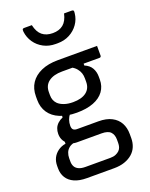

<svg xmlns="http://www.w3.org/2000/svg" viewBox="-189 -908 978 1254"><g transform="rotate(-20 300.0 -281.0)"><path d="M113 -85Q113 -106 120 -123.5Q127 -141 141.5 -154.5Q156 -168 177 -177V-202L230 -182Q218 -167 211.5 -148Q205 -129 205 -108Q205 -89 214 -81Q223 -73 240 -73H388Q443 -73 479.5 -54Q516 -35 534 -2Q552 31 552 75V104Q552 135 541 162Q530 189 507.5 208.5Q485 228 453 239Q421 250 380 250H191Q139 250 104.5 234.5Q70 219 52.5 191Q35 163 35 126V109Q35 78 47 54Q59 30 82 13Q105 -4 136 -9V-41L201 2Q173 6 156.5 19Q140 32 133 50Q126 68 126 88V112Q126 131 134 146Q142 161 160 169.5Q178 178 207 178H380Q402 178 417.5 171.5Q433 165 443 155Q453 145 457 132Q461 119 461 103V80Q461 47 443 27.5Q425 8 380 8H208Q182 8 160.5 -3.5Q139 -15 126 -36Q113 -57 113 -85ZM342 -465 426 -469V-447Q460 -433 475 -406.5Q490 -380 490 -347V-326Q490 -280 465 -245.5Q440 -211 392 -192.5Q344 -174 276 -174Q208 -174 159.5 -194Q111 -214 85.5 -252Q60 -290 60 -341V-365Q60 -419 85.5 -457.5Q111 -496 159.5 -517.5Q208 -539 276 -539Q344 -539 412.5 -539Q481 -539 548 -539Q548 -522 548 -505Q548 -488 548 -471Q548 -467 545 -463.5Q542 -460 537 -460Q494 -460 451.5 -460Q409 -460 366 -460Q323 -460 276 -460Q217 -460 183 -435Q149 -410 149 -363V-341Q149 -322 155 -307Q161 -292 173 -280Q189 -265 215 -256Q241 -247 276 -247Q336 -247 368.5 -272Q401 -297 401 -343V-367Q401 -387 395.5 -403.5Q390 -420 377.5 -435.5Q365 -451 342 -465ZM306 -716Q351 -716 379 -739Q407 -762 418 -812Q431 -812 444 -812Q457 -812 470 -812Q480 -812 483 -808Q486 -804 484 -790Q480 -749 456.5 -715.5Q433 -682 396 -662.5Q359 -643 313 -643H299Q253 -643 216 -662.5Q179 -682 156 -715.5Q133 -749 128 -790Q127 -804 129.5 -808Q132 -812 142 -812Q155 -812 168 -812Q181 -812 194 -812Q205 -762 233 -739Q261 -716 306 -716Z"/></g></svg>

Font: RecMonoLinear Nerd Font Mono
Style: Regular
Weight: 400
Monospace: yes
Version: Version 1.085; ttfautohint (v1.8.4.7-5d5b);Nerd Fonts 3.2.1